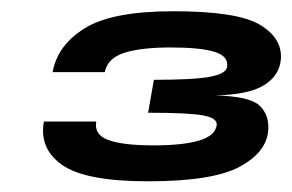

<svg xmlns="http://www.w3.org/2000/svg" viewBox="-20 -702 532 350"><path d="M250 -371.5Q136 -371.5 93.5 -401.2Q51 -431 60 -480.5H155.5Q151 -456.5 177.5 -446.8Q204 -437 259.5 -437Q314 -437 343 -445.8Q372 -454.5 375 -473.5Q377 -486.5 351 -491.5Q325 -496.5 250 -496.5L260.5 -556.5Q333 -556.5 362.5 -562Q392 -567.5 394 -580Q397 -599.5 371 -607.5Q345 -615.5 291 -615.5Q237.5 -615.5 206.8 -605.8Q176 -596 171 -570.5H76Q84.5 -619.5 134.5 -650.5Q184.5 -681.5 296 -681.5Q413 -681.5 454 -656.8Q495 -632 492 -594Q489.5 -564.5 461.8 -547Q434 -529.5 372.5 -528Q434.5 -526.5 452.8 -509.8Q471 -493 469 -464.5Q466 -424.5 416.8 -398Q367.5 -371.5 250 -371.5Z"/></svg>

Font: Anybody ExtraExpanded ExtraBold
Style: Italic
Weight: 800
Width: 8
Italic angle: -10°
Designer: Tyler Finck
Foundry: Etcetera Type Company
Version: Version 1.010; ttfautohint (v1.8.3) -l 8 -r 50 -G 200 -x 14 